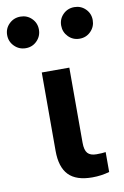

<svg xmlns="http://www.w3.org/2000/svg" viewBox="-174 -922 654 1012"><g transform="rotate(-10 153.0 -416.0)"><path d="M-51.3 -722.2Q-76.2 -747.1 -76.2 -782.2Q-76.2 -817.4 -51.3 -841.8Q-26.4 -866.2 9.3 -866.2Q44.9 -866.2 69.3 -841.8Q93.8 -817.4 93.8 -782.2Q93.8 -747.1 69.3 -722.2Q44.9 -697.3 9.3 -697.3Q-26.4 -697.3 -51.3 -722.2ZM69.3 -136.7V-556.6H216.8V-154.3Q216.8 -115.2 231.4 -98.6Q246.1 -82 278.3 -82Q310.5 -82 328.1 -85V21.5Q284.2 34.2 236.3 34.2Q150.4 34.2 109.9 -7.8Q69.3 -49.8 69.3 -136.7ZM237.3 -722.2Q212.9 -747.1 212.9 -782.2Q212.9 -817.4 237.3 -841.8Q261.7 -866.2 297.4 -866.2Q333 -866.2 357.4 -841.8Q381.8 -817.4 381.8 -782.2Q381.8 -747.1 357.4 -722.2Q333 -697.3 297.4 -697.3Q261.7 -697.3 237.3 -722.2Z"/></g></svg>

Font: GenEi M Gothic v2 Bold
Style: Regular
Weight: 700
Version: Version 2.0